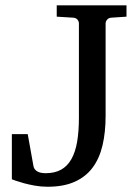

<svg xmlns="http://www.w3.org/2000/svg" viewBox="-20 -691 525 727"><path d="M400.9 -624Q390.6 -623 385.3 -616.2Q379.9 -609.4 379.9 -602.1V-252.9Q379.9 -190.4 368.2 -140.6Q356.4 -90.8 330.6 -56.2Q304.7 -21.5 262.7 -2.7Q220.7 16.1 160.2 16.1Q135.7 16.1 112.3 12Q88.9 7.8 70.3 2.7Q51.8 -2.4 39.3 -6.8Q26.9 -11.2 24.9 -12.2V-183.1H85L106.9 -61Q108.4 -53.7 113 -48.6Q117.7 -43.5 124 -40.5Q130.4 -37.6 137.9 -36.4Q145.5 -35.2 152.8 -35.2Q187 -35.2 210.9 -48.3Q234.9 -61.5 250 -87.9Q265.1 -114.3 272 -153.8Q278.8 -193.4 278.8 -246.1V-602.1Q278.8 -609.4 273.7 -616.2Q268.6 -623 257.8 -624L194.8 -627.9V-670.9H459V-627.9Z"/></svg>

Font: Charis SIL
Style: Regular
Weight: 400
Foundry: SIL International
Version: Version 4.112